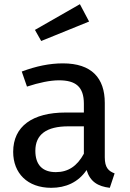

<svg xmlns="http://www.w3.org/2000/svg" viewBox="-20 -885 622 918"><path d="M406 -782 362 -865 147 -742 177 -689ZM481 -133V-393C481 -512 418 -582 281 -582C217 -582 154 -569 84 -543L109 -471C167 -490 220 -501 262 -501C341 -501 381 -471 381 -389V-347H294C135 -347 43 -281 43 -159C43 -57 111 13 225 13C294 13 354 -13 394 -72C411 -16 448 6 505 13L528 -56C499 -67 481 -83 481 -133ZM247 -62C183 -62 149 -97 149 -164C149 -242 202 -281 307 -281H381V-150C349 -91 306 -62 247 -62Z"/></svg>

Font: Glow Sans SC Normal Medium
Style: Regular
Weight: 600
Designer: Ryoko NISHIZUKA (kana, bopomofo & ideographs); Paul D. Hunt (Latin, Greek & Cyrillic); Sandoll Communications, Soo-young
Version: Version 0.93